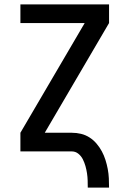

<svg xmlns="http://www.w3.org/2000/svg" viewBox="-20 -690 590 875"><path d="M380 165Q380 149 379.5 132.5Q379 116 376.5 99.5Q374 83 369.5 67Q365 51 357.5 36Q350 21 337 10.5Q324 0 307 0H73V-85L366 -585H73V-670H477V-585L184 -85H307Q329 -85 349.5 -80Q370 -75 388 -63.5Q406 -52 420 -35.5Q434 -19 444 -0.5Q454 18 460.5 38.5Q467 59 471 80Q475 101 476 122.5Q477 144 477 165Z"/></svg>

Font: Lode Dark Term
Style: Bold
Weight: 700
Monospace: yes
Designer: Belleve Invis
Foundry: Belleve Invis
Version: Version 29.2.0